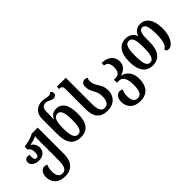

<svg xmlns="http://www.w3.org/2000/svg" viewBox="27 -1661 2802 2802"><g transform="rotate(-45 1428.0 -260.0)"><path d="M285 253C419 253 500 169 500 11V-536H380C324 -504 251 -485 169 -474V-412C207 -395 219 -362 219 -309C219 -257 206 -232 175 -232C146 -232 132 -258 132 -298C132 -311 133 -325 136 -337C124 -342 111 -344 101 -344C59 -344 37 -314 37 -282C37 -227 88 -181 175 -181C260 -181 318 -229 318 -309C318 -355 293 -407 247 -430V-433C298 -439 345 -453 380 -473H385C381 -447 380 -424 380 -399V13C380 138 351 195 285 195C217 195 193 138 193 63C193 10 204 -25 218 -52C204 -61 187 -67 170 -67C122 -67 74 -25 74 62C74 171 144 253 285 253Z M847 11C990 11 1059 -77 1059 -265C1059 -451 997 -541 883 -541C817 -541 780 -507 756 -459H751C753 -490 754 -531 754 -560V-607C754 -681 785 -710 836 -710C864 -710 887 -701 905 -690C925 -680 945 -671 970 -671C998 -671 1025 -689 1025 -724C1025 -750 1011 -765 993 -773C979 -755 960 -749 937 -749C920 -749 904 -751 886 -757C867 -762 848 -765 818 -765C717 -765 635 -702 635 -578V-264C635 -76 709 11 847 11ZM847 -46C778 -46 754 -124 754 -264C754 -397 776 -477 850 -477C913 -477 937 -400 937 -263C937 -117 913 -46 847 -46Z M1396 13C1541 13 1614 -79 1614 -190C1614 -272 1583 -319 1555 -362C1535 -395 1516 -428 1516 -478C1516 -498 1521 -519 1530 -533C1519 -542 1504 -549 1480 -549C1438 -549 1411 -517 1411 -471C1411 -403 1433 -364 1454 -327C1474 -292 1492 -254 1492 -190C1492 -102 1460 -45 1396 -45C1335 -45 1304 -98 1304 -221V-760H1120V-713H1125C1166 -713 1185 -700 1185 -647V-225C1185 -78 1249 13 1396 13Z M1838 253C1972 253 2054 168 2054 12C2054 -130 1976 -193 1899 -212V-215C1976 -235 2032 -286 2032 -371C2032 -477 1950 -542 1826 -542V-491C1883 -491 1913 -446 1913 -368C1913 -282 1874 -243 1817 -243H1781V-181H1819C1894 -181 1933 -119 1933 14C1933 138 1904 195 1838 195C1770 195 1746 138 1746 63C1746 10 1757 -25 1771 -52C1757 -61 1740 -67 1723 -67C1675 -67 1627 -24 1627 61C1627 171 1697 253 1838 253Z M2333 13C2466 13 2540 -79 2540 -269V-331C2540 -445 2561 -491 2614 -491C2671 -491 2692 -417 2692 -269C2692 -140 2667 -53 2615 -39C2615 -9 2627 8 2662 8C2745 8 2814 -105 2814 -268C2814 -457 2737 -549 2623 -549C2563 -549 2506 -516 2483 -446H2479C2456 -515 2391 -549 2330 -549C2197 -549 2124 -455 2124 -269C2124 -80 2203 13 2333 13ZM2334 -45C2269 -45 2246 -115 2246 -269C2246 -422 2269 -491 2333 -491C2401 -491 2422 -428 2422 -269C2422 -120 2399 -45 2334 -45Z"/></g></svg>

Font: Noto Serif Georgian Condensed SemiBold
Style: Regular
Weight: 600
Width: 3
Designer: Monotype Design Team, Akaki Razmadze
Foundry: Google LLC
Version: Version 2.003